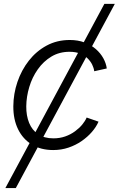

<svg xmlns="http://www.w3.org/2000/svg" viewBox="-20 -754 605 978"><path d="M7.3 204.1 511.7 -734.4H564.9L60.5 204.1ZM251 10.3Q188 10.3 142.3 -17.6Q96.7 -45.4 72 -95.7Q47.4 -146 47.9 -212.9Q48.3 -276.4 68.8 -336.7Q89.4 -397 127 -445.1Q164.6 -493.2 217.3 -521.7Q270 -550.3 335.4 -550.3Q377.4 -550.3 410.9 -537.6Q444.3 -524.9 468.3 -503.9Q492.2 -482.9 506.3 -457.3Q520.5 -431.6 523.9 -405.3L460 -391.1Q458 -407.7 449.5 -425Q440.9 -442.4 425.5 -457.3Q410.2 -472.2 387.5 -481.2Q364.7 -490.2 334 -490.2Q282.2 -490.2 241.7 -465.8Q201.2 -441.4 172.6 -400.9Q144 -360.4 129.2 -311Q114.3 -261.7 113.8 -212.4Q113.3 -165 128.4 -127.9Q143.6 -90.8 174.6 -70.1Q205.6 -49.3 252 -49.3Q284.7 -49.3 312.3 -59.1Q339.8 -68.8 361.8 -85Q383.8 -101.1 398.9 -119.4Q414.1 -137.7 421.4 -155.3L481.9 -134.3Q470.2 -107.4 448 -81.8Q425.8 -56.2 395.8 -35.4Q365.7 -14.6 329.1 -2.2Q292.5 10.3 251 10.3Z"/></svg>

Font: Inter 16pt Light
Style: Italic
Weight: 300
Italic angle: -9.3988°
Version: Version 4.001;git-66647c0bb